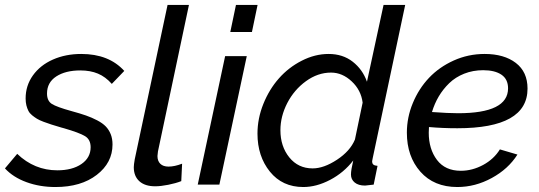

<svg xmlns="http://www.w3.org/2000/svg" viewBox="-44 -750 2188 780"><path d="M-23.9 -65.9 25.9 -125Q95.7 -58.1 189 -58.1Q249.5 -58.1 286.9 -83.7Q324.2 -109.4 324.2 -151.9Q324.2 -183.1 301.3 -197Q278.3 -210.9 215.8 -229Q208.5 -231 205.1 -231.9Q180.2 -239.3 165.5 -243.9Q150.9 -248.5 133.3 -255.1Q115.7 -261.7 106.2 -267.6Q96.7 -273.4 86.4 -281.7Q76.2 -290 71.3 -299.8Q66.4 -309.6 63.2 -322Q60.1 -334.5 60.1 -350.1Q60.1 -402.3 89.8 -443.8Q119.6 -485.4 171.1 -508.1Q222.7 -530.8 286.1 -530.8Q398.4 -530.8 460.9 -461.9L410.2 -409.2Q384.8 -438 354 -450.9Q323.2 -463.9 282.2 -463.9Q222.2 -463.9 184.6 -439.5Q147 -415 147 -370.1Q147 -340.3 166.5 -327.9Q186 -315.4 246.1 -298.8Q281.7 -289.1 305.4 -280.8Q329.1 -272.5 351.1 -261Q373 -249.5 385.7 -236.3Q398.4 -223.1 405.8 -204.8Q413.1 -186.5 413.1 -163.1Q413.1 -88.9 349.1 -39.6Q285.2 9.8 181.2 9.8Q117.7 9.8 63.5 -10Q9.3 -29.8 -23.9 -65.9Z M499.5 -70.8Q499.5 -80.6 503.4 -103L636.7 -730H723.6L597.7 -134.8Q595.7 -121.1 595.7 -116.2Q595.7 -95.7 607.4 -84.5Q619.1 -73.2 640.6 -73.2Q665 -73.2 695.8 -85L692.4 -14.2Q670.4 -5.4 639.6 0.7Q608.9 6.8 586.4 6.8Q544.9 6.8 522.2 -13.7Q499.5 -34.2 499.5 -70.8Z M914.6 -730H1002.4L979.5 -620.1H891.6ZM870.6 -522H958.5L847.2 0H759.3Z M1002 -207Q1002 -268.6 1025.9 -327.9Q1049.8 -387.2 1089.1 -431.6Q1128.4 -476.1 1181.9 -503.4Q1235.4 -530.8 1291 -530.8Q1348.6 -530.8 1388.9 -499.3Q1429.2 -467.8 1446.8 -418L1514.2 -730H1602.1L1470.2 -107.9Q1467.8 -95.7 1467.8 -95.2Q1467.8 -85.4 1472.9 -81.3Q1478 -77.1 1489.7 -76.2L1474.1 0Q1443.8 3.9 1439 3.9Q1412.1 3.9 1397 -8.5Q1381.8 -21 1381.8 -41Q1381.8 -59.1 1391.1 -98.1Q1352.5 -48.3 1297.1 -19.3Q1241.7 9.8 1188 9.8Q1103 9.8 1052.5 -52.7Q1002 -115.2 1002 -207ZM1397.9 -183.1 1429.2 -333Q1422.9 -383.8 1384.8 -419.4Q1346.7 -455.1 1300.8 -455.1Q1247.1 -455.1 1199 -420.2Q1150.9 -385.3 1123 -331.3Q1095.2 -277.3 1095.2 -221.2Q1095.2 -155.3 1131.3 -110.6Q1167.5 -65.9 1226.1 -65.9Q1271.5 -65.9 1325 -101.1Q1378.4 -136.2 1397.9 -183.1Z M1814 -229Q1753.9 -229 1698.7 -233.9Q1697.8 -226.1 1697.8 -210.9Q1697.8 -144.5 1731.2 -100.3Q1764.6 -56.2 1828.1 -56.2Q1874.5 -56.2 1918.5 -79.8Q1962.4 -103.5 1986.8 -143.1L2058.1 -122.1Q2021 -63.5 1953.9 -26.9Q1886.7 9.8 1814 9.8Q1718.8 9.8 1663.8 -52.5Q1608.9 -114.7 1608.9 -210.9Q1608.9 -272.9 1633.1 -331.3Q1657.2 -389.6 1698.7 -433.6Q1740.2 -477.5 1799.3 -504.2Q1858.4 -530.8 1924.8 -530.8Q2003.9 -530.8 2051.5 -494.4Q2099.1 -458 2099.1 -390.1Q2099.1 -229 1814 -229ZM1918.9 -464.8Q1877.4 -464.8 1841.8 -450.7Q1806.2 -436.5 1781 -412.1Q1755.9 -387.7 1738.5 -358.4Q1721.2 -329.1 1710.9 -294.9Q1777.8 -290 1816.9 -290Q2020 -290 2020 -391.1Q2020 -428.2 1993.2 -446.5Q1966.3 -464.8 1918.9 -464.8Z"/></svg>

Font: Rawline Medium
Style: Italic
Weight: 500
Italic angle: -12°
Designer: Matt McInerney, Pablo Impallari, Rodrigo Fuenzalida
Foundry: Matt McInerney, Pablo Impallari, Rodrigo Fuenzalida
Version: Version 4.020;PS 004.020;hotconv 1.0.88;makeotf.lib2.5.64775